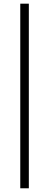

<svg xmlns="http://www.w3.org/2000/svg" viewBox="-20 -785 266 1040"><path d="M89.8 -765.1H136.2V234.9H89.8Z"/></svg>

Font: DavidDev Light
Style: Regular
Weight: 300
Designer: David.dev
Foundry: David.dev
Version: Version 1.001;FEAKit 1.0